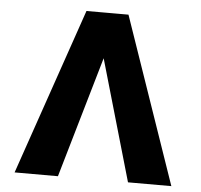

<svg xmlns="http://www.w3.org/2000/svg" viewBox="-52 -782 874 836"><g transform="rotate(5 385.0 -364.0)"><path d="M537.6 0 377.4 -555.2 352.1 -727.5H476.1L727.1 0ZM392.6 -555.2 231.4 0H42L292.5 -727.5H416.5Z"/></g></svg>

Font: Inter 18pt ExtraBold
Style: Regular
Weight: 800
Designer: Rasmus Andersson
Foundry: rsms
Version: Version 4.001;git-66647c0bb